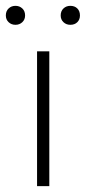

<svg xmlns="http://www.w3.org/2000/svg" viewBox="-24 -638 294 658"><path d="M103 0V-462H145V0ZM29 -553Q15 -553 5.5 -562Q-4 -571 -4 -585Q-4 -600 5.5 -609Q15 -618 29 -618Q43 -618 52.5 -609Q62 -600 62 -585Q62 -571 52.5 -562Q43 -553 29 -553ZM217 -553Q203 -553 193.5 -562Q184 -571 184 -585Q184 -600 193.5 -609Q203 -618 217 -618Q232 -618 241 -609Q250 -600 250 -585Q250 -571 241 -562Q232 -553 217 -553Z"/></svg>

Font: Ysabeau SC ExtraLight
Style: Regular
Weight: 250
Designer: Christian Thalmann (Catharsis Fonts)
Version: Version 2.001;gftools[0.9.30]; featfreeze: smcp